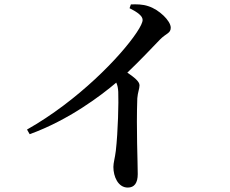

<svg xmlns="http://www.w3.org/2000/svg" viewBox="-20 -800 1040 867"><path d="M565 -763C601 -745 624 -728 624 -710C624 -699 615 -680 597 -653C525 -545 332 -345 102 -215L114 -194C291 -258 438 -370 505 -427C511 -414 513 -402 514 -385C516 -340 513 -205 503 -119C499 -86 492 -65 492 -46C492 -3 513 47 557 47C587 47 602 26 602 -14C602 -69 595 -217 600 -356C602 -383 610 -399 610 -415C610 -432 586 -451 555 -472C616 -530 666 -584 702 -621C730 -650 751 -649 751 -675C751 -706 698 -757 650 -772C624 -781 596 -781 571 -780Z"/></svg>

Font: Noto Serif CJK JP SemiBold
Style: Regular
Weight: 600
Designer: Ryoko NISHIZUKA 西塚涼子 (kana & ideographs); Frank Grießhammer (Latin, Greek & Cyrillic); Wenlong ZHANG 张文龙 (bopomofo); San
Foundry: Adobe
Version: Version 2.001;hotconv 1.1.0;makeotfexe 2.6.0